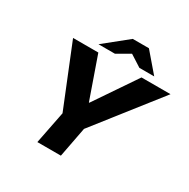

<svg xmlns="http://www.w3.org/2000/svg" viewBox="-193 -1066 1226 1244"><g transform="rotate(30 420.0 -444.0)"><path d="M248 0 296 -243 111 -700H300L409 -389H412L623 -700H840L467 -225L424 0ZM274 -747 449 -888H570L520 -818L397 -747ZM580 -747 469 -818 449 -888H570L691 -747Z"/></g></svg>

Font: REM
Style: Bold Italic
Weight: 700
Italic angle: -11°
Designer: Octavio Pardo
Foundry: Ashler Design
Version: Version 1.005;gftools[0.9.28]